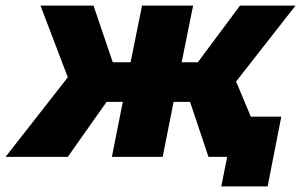

<svg xmlns="http://www.w3.org/2000/svg" viewBox="-72 -562 1079 688"><path d="M-52 0 171 -285 73 -542H263L332 -339H396L437 -542H620L579 -339H637L788 -542H987L774 -270L887 0H675L609 -197H550L511 0H329L368 -197H310L171 0ZM721 106 742 0H675L704 -144H936L887 106Z"/></svg>

Font: Argentum Sans
Style: Bold Italic
Weight: 700
Italic angle: -11°
Designer: Julieta Ulanovsky (font), Cristiano Sobral (main changes and remaster)
Foundry: Julieta Ulanovsky (font), Cristiano Sobral (main changes and remaster)
Version: Version 2.007;June 15, 2022;FontCreator 14.0.0.2814 64-bit; 